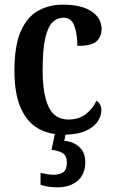

<svg xmlns="http://www.w3.org/2000/svg" viewBox="-20 -568 488 824"><path d="M253 10Q190 10 143 -17Q96 -44 69 -104.5Q42 -165 42 -265Q42 -373 69.5 -434.5Q97 -496 144 -522Q191 -548 249 -548Q330 -548 373 -519Q416 -490 416 -444Q416 -411 394.5 -391Q373 -371 312 -371Q312 -420 299.5 -456Q287 -492 252 -492Q225 -492 205 -472Q185 -452 174 -403Q163 -354 163 -266Q163 -162 189 -108.5Q215 -55 274 -55Q318 -55 348.5 -78.5Q379 -102 394 -136Q415 -122 415 -94Q415 -71 399.5 -47Q384 -23 348 -6.5Q312 10 253 10ZM226 236Q213 236 191.5 233.5Q170 231 154 225V174Q188 182 212 182Q237 182 252 170.5Q267 159 267 130Q267 100 248.5 89Q230 78 201 75L219 -9H265L256 36Q296 40 321 63.5Q346 87 346 127Q346 180 313 208Q280 236 226 236Z"/></svg>

Font: Noto Serif Lao Condensed SemiBold
Style: Regular
Weight: 600
Width: 3
Designer: Monotype Design Team
Foundry: Monotype Imaging Inc.
Version: Version 2.003; ttfautohint (v1.8.4.7-5d5b)